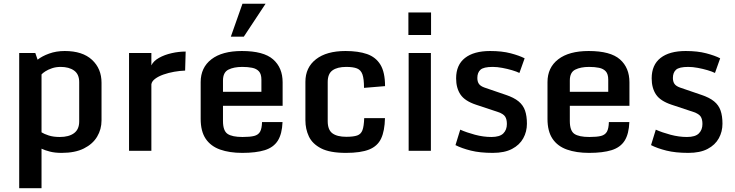

<svg xmlns="http://www.w3.org/2000/svg" viewBox="-20 -805 3922 1025"><path d="M82.5 199.7V-522H168.5L180.7 -486.3Q204.6 -505.4 242.4 -519Q280.3 -532.7 325.7 -532.7Q420.4 -532.7 471.2 -485.6Q522 -438.5 522 -363.3V-162.1Q522 -114.7 498.5 -75.4Q475.1 -36.1 428 -12.5Q380.9 11.2 309.1 11.2Q273.4 11.2 246.8 4.4Q220.2 -2.4 201.7 -11.2V199.7ZM299.3 -73.7Q347.7 -73.7 375.2 -94Q402.8 -114.3 402.8 -156.7V-366.7Q402.8 -408.7 375.7 -428.2Q348.6 -447.8 303.7 -447.8Q278.8 -447.8 257.8 -440.7Q236.8 -433.6 222.4 -424.3Q208 -415 201.7 -407.7V-98.6Q215.3 -89.8 240 -81.8Q264.6 -73.7 299.3 -73.7Z M668.9 -522H788.1V-456.1Q799.3 -479.5 828.9 -496.1Q858.4 -512.7 896.5 -521.2Q934.6 -529.8 971.2 -529.8L968.3 -428.2Q940.4 -427.2 909.9 -421.9Q879.4 -416.5 852.5 -407Q825.7 -397.5 808.1 -384.3Q790.5 -371.1 788.1 -355V0H668.9Z M1051.3 -170.4V-366.7Q1051.3 -444.3 1108.6 -488.5Q1166 -532.7 1271 -532.7Q1387.2 -532.7 1438 -488Q1488.8 -443.4 1488.8 -365.7V-240.2H1170.4V-159.2Q1170.4 -106.9 1194.8 -90.3Q1219.2 -73.7 1274.9 -73.7Q1314.9 -73.7 1336.9 -79.3Q1358.9 -85 1368.4 -101.8Q1377.9 -118.7 1378.9 -153.3H1488.3Q1485.8 -89.8 1463.1 -54Q1440.4 -18.1 1393.6 -3.4Q1346.7 11.2 1273.4 11.2Q1205.1 11.2 1155 -6.6Q1105 -24.4 1078.1 -64.2Q1051.3 -104 1051.3 -170.4ZM1375.5 -314.9V-379.4Q1375.5 -409.7 1362.3 -424.1Q1349.1 -438.5 1326.2 -443.1Q1303.2 -447.8 1273.4 -447.8Q1228.5 -447.8 1199.5 -433.3Q1170.4 -418.9 1170.4 -375V-314.9ZM1212.4 -609.4 1274.4 -785.2H1397.9L1281.7 -609.4Z M1826.7 11.2Q1741.2 11.2 1694.3 -12.9Q1647.5 -37.1 1628.9 -76.7Q1610.4 -116.2 1610.4 -162.6V-368.2Q1610.4 -444.8 1667 -488.8Q1723.6 -532.7 1824.7 -532.7Q1892.6 -532.7 1939.5 -516.4Q1986.3 -500 2011 -459.5Q2035.6 -418.9 2035.6 -345.2L1923.3 -335.9Q1923.3 -383.8 1915 -407.5Q1906.7 -431.2 1886.2 -439.5Q1865.7 -447.8 1828.6 -447.8Q1780.8 -447.8 1755.1 -429.4Q1729.5 -411.1 1729.5 -367.2V-158.2Q1729.5 -111.8 1754.6 -93.3Q1779.8 -74.7 1828.6 -74.7Q1866.7 -74.7 1887 -81.8Q1907.2 -88.9 1915 -110.1Q1922.9 -131.3 1924.3 -174.3H2035.2Q2033.7 -106 2014.6 -65.4Q1995.6 -24.9 1950.7 -6.8Q1905.8 11.2 1826.7 11.2Z M2161.6 -522H2280.3V0H2161.6ZM2160.2 -618.2V-738.3H2281.2V-618.2Z M2411.6 -30.3 2437 -112.8Q2470.7 -97.7 2515.6 -85.7Q2560.5 -73.7 2603.5 -73.7Q2647.9 -73.7 2667 -92.8Q2686 -111.8 2686 -143.1Q2686 -168.5 2676.5 -182.9Q2667 -197.3 2638.7 -207L2521 -246.1Q2460.9 -266.1 2438 -300.8Q2415 -335.4 2415 -386.7Q2415 -458.5 2462.4 -495.6Q2509.8 -532.7 2596.7 -532.7Q2659.7 -532.7 2706.1 -520.5Q2752.4 -508.3 2780.8 -493.7L2752.9 -415.5Q2738.3 -422.9 2713.6 -430.2Q2689 -437.5 2661.6 -442.6Q2634.3 -447.8 2610.4 -447.8Q2561.5 -447.8 2544.9 -432.6Q2528.3 -417.5 2528.3 -388.7Q2528.3 -369.6 2536.6 -357.4Q2544.9 -345.2 2566.9 -337.4L2679.7 -298.8Q2723.6 -284.2 2748.3 -263.9Q2772.9 -243.7 2783 -214.6Q2793 -185.5 2793 -144.5Q2793 -102.1 2773.4 -66.7Q2753.9 -31.2 2713.6 -10Q2673.3 11.2 2610.8 11.2Q2542.5 11.2 2493.7 -1Q2444.8 -13.2 2411.6 -30.3Z M2902.8 -170.4V-366.7Q2902.8 -444.3 2960.2 -488.5Q3017.6 -532.7 3122.6 -532.7Q3238.8 -532.7 3289.6 -488Q3340.3 -443.4 3340.3 -365.7V-240.2H3022V-159.2Q3022 -106.9 3046.4 -90.3Q3070.8 -73.7 3126.5 -73.7Q3166.5 -73.7 3188.5 -79.3Q3210.4 -85 3220 -101.8Q3229.5 -118.7 3230.5 -153.3H3339.8Q3337.4 -89.8 3314.7 -54Q3292 -18.1 3245.1 -3.4Q3198.2 11.2 3125 11.2Q3056.6 11.2 3006.6 -6.6Q2956.5 -24.4 2929.7 -64.2Q2902.8 -104 2902.8 -170.4ZM3227.1 -314.9V-379.4Q3227.1 -409.7 3213.9 -424.1Q3200.7 -438.5 3177.7 -443.1Q3154.8 -447.8 3125 -447.8Q3080.1 -447.8 3051 -433.3Q3022 -418.9 3022 -375V-314.9Z M3455.6 -30.3 3481 -112.8Q3514.6 -97.7 3559.6 -85.7Q3604.5 -73.7 3647.5 -73.7Q3691.9 -73.7 3710.9 -92.8Q3730 -111.8 3730 -143.1Q3730 -168.5 3720.5 -182.9Q3710.9 -197.3 3682.6 -207L3564.9 -246.1Q3504.9 -266.1 3481.9 -300.8Q3459 -335.4 3459 -386.7Q3459 -458.5 3506.3 -495.6Q3553.7 -532.7 3640.6 -532.7Q3703.6 -532.7 3750 -520.5Q3796.4 -508.3 3824.7 -493.7L3796.9 -415.5Q3782.2 -422.9 3757.6 -430.2Q3732.9 -437.5 3705.6 -442.6Q3678.2 -447.8 3654.3 -447.8Q3605.5 -447.8 3588.9 -432.6Q3572.3 -417.5 3572.3 -388.7Q3572.3 -369.6 3580.6 -357.4Q3588.9 -345.2 3610.8 -337.4L3723.6 -298.8Q3767.6 -284.2 3792.2 -263.9Q3816.9 -243.7 3826.9 -214.6Q3836.9 -185.5 3836.9 -144.5Q3836.9 -102.1 3817.4 -66.7Q3797.9 -31.2 3757.6 -10Q3717.3 11.2 3654.8 11.2Q3586.4 11.2 3537.6 -1Q3488.8 -13.2 3455.6 -30.3Z"/></svg>

Font: Monda SemiBold
Style: Regular
Weight: 600
Designer: Vernon Adams
Foundry: Vernon Adams
Version: Version 2.200